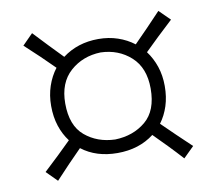

<svg xmlns="http://www.w3.org/2000/svg" viewBox="-64 -663 752 668"><g transform="rotate(-10 312.5 -329.5)"><path d="M535.6 -69.3 573.2 -106.4Q546.4 -131.3 521.2 -155.8Q496.1 -180.2 473.1 -202.6Q491.7 -227.5 502 -259.3Q512.2 -291 512.2 -329.1Q512.2 -366.7 501.5 -398.4Q490.7 -430.2 471.7 -455.6Q494.6 -478.5 520.5 -502.9Q546.4 -527.3 573.7 -552.7L535.6 -590.3Q510.3 -563.5 485.6 -537.8Q460.9 -512.2 438 -489.3Q412.6 -508.8 380.9 -519.5Q349.1 -530.3 312.5 -530.3Q239.3 -530.3 185.5 -489.7Q163.1 -512.7 138.7 -538.1Q114.3 -563.5 89.4 -590.3L52.2 -552.7Q79.6 -527.8 104.7 -503.7Q129.9 -479.5 152.3 -457Q132.8 -431.6 121.8 -399.2Q110.8 -366.7 110.8 -329.1Q110.8 -290.5 121.3 -258.3Q131.8 -226.1 150.9 -201.2Q128.4 -178.7 103.3 -154.8Q78.1 -130.9 51.8 -106.4L89.4 -68.8Q113.8 -95.2 137.7 -120.1Q161.6 -145 184.1 -167.5Q235.4 -127.9 310.5 -127.9Q386.7 -127.9 439.9 -168.9Q462.4 -146.5 486.6 -121.6Q510.7 -96.7 535.6 -69.3ZM310.5 -175.8Q247.6 -177.7 204.1 -214.4Q160.6 -251 160.6 -329.1Q160.6 -402.3 204.8 -441.7Q249 -481 312.5 -482.9Q375.5 -481 418.9 -441.7Q462.4 -402.3 462.4 -329.1Q462.4 -251 418.5 -214.4Q374.5 -177.7 310.5 -175.8Z"/></g></svg>

Font: Pinar-VF-FD
Style: Regular
Weight: 300
Designer: Amin Abedi
Version: Version 3.0